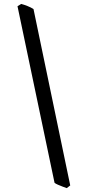

<svg xmlns="http://www.w3.org/2000/svg" viewBox="-20 -801 446 985"><path d="M340.3 150.4 322.3 164.1Q314.9 161.6 302 156.7Q289.1 151.9 276.9 146.5Q264.6 141.1 259.8 136.7L69.8 -769L88.9 -780.8Q102.5 -777.3 121.1 -770Q139.6 -762.7 151.9 -754.4Z"/></svg>

Font: Gentium Book Plus
Style: Italic
Weight: 400
Italic angle: -8°
Designer: Victor Gaultney, Annie Olsen, Iska Routamaa, Becca Hirsbrunner
Foundry: SIL International
Version: Version 6.101